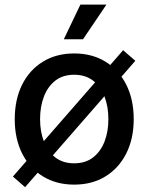

<svg xmlns="http://www.w3.org/2000/svg" viewBox="-20 -771 629 814"><path d="M294.4 11.7Q218.8 11.7 161.9 -23.2Q105 -58.1 73.7 -120.6Q42.5 -183.1 42.5 -265.6Q42.5 -349.1 73.7 -411.9Q105 -474.6 161.9 -509.5Q218.8 -544.4 294.4 -544.4Q370.6 -544.4 427.2 -509.5Q483.9 -474.6 515.4 -411.9Q546.9 -349.1 546.9 -265.6Q546.9 -183.1 515.4 -120.6Q483.9 -58.1 427.2 -23.2Q370.6 11.7 294.4 11.7ZM294.4 -78.6Q342.3 -78.6 374.5 -103.5Q406.7 -128.4 423.1 -170.7Q439.5 -212.9 439.5 -265.6Q439.5 -318.8 423.1 -361.6Q406.7 -404.3 374.5 -429.2Q342.3 -454.1 294.4 -454.1Q246.6 -454.1 214.6 -429.2Q182.6 -404.3 166.3 -361.8Q149.9 -319.3 149.9 -265.6Q149.9 -212.9 166.3 -170.7Q182.6 -128.4 214.6 -103.5Q246.6 -78.6 294.4 -78.6ZM86.4 22.5 34.7 -22.5 502 -558.1 553.7 -513.2ZM250.5 -604.5 320.8 -751.5H431.2L332 -604.5Z"/></svg>

Font: Inter 20pt Medium
Style: Regular
Weight: 500
Version: Version 4.001;git-66647c0bb